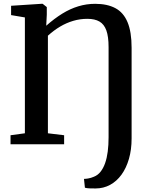

<svg xmlns="http://www.w3.org/2000/svg" viewBox="-20 -774 787 1030"><path d="M435.5 233 430.5 185.5Q437.5 186 452.8 183.5Q468 181 484 174Q504.5 166 519.2 147.5Q534 129 543.8 101.5Q553.5 74 558 39Q562.5 4 562.5 -38V-521Q562.5 -578 550.5 -611Q538.5 -644 513.5 -658.5Q488.5 -673 448.5 -673Q409.5 -673 373 -662.2Q336.5 -651.5 302.8 -631.5Q269 -611.5 237 -582.5V-59L324 -48.5V0H36.5V-48.5L113.5 -59V-680.5L39.5 -693V-743L201 -753.5H209L231 -736V-695.5L228 -636Q271.5 -674.5 314 -700.8Q356.5 -727 400.2 -740.2Q444 -753.5 490.5 -753.5Q555.5 -753.5 599 -730.2Q642.5 -707 664.2 -655Q686 -603 686 -518V-31Q686 28.5 671.8 78Q657.5 127.5 631.8 163Q606 198.5 570.5 217.8Q535 237 492.5 237Q476 237 460.5 236.5Q445 236 435.5 233Z"/></svg>

Font: Merriweather 36pt SemiBold
Style: Regular
Weight: 600
Version: Version 2.100